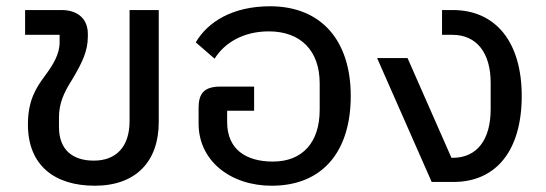

<svg xmlns="http://www.w3.org/2000/svg" viewBox="-20 -580 1739 612"><path d="M282 12C414 12 486 -66 486 -191V-548H393V-194C393 -113 351 -68 279 -68C212 -68 168 -102 168 -175V-205C168 -251 183 -284 211 -328C243 -382 260 -418 260 -464V-472C260 -518 230 -548 176 -548H60V-469H170V-445C170 -407 149 -373 123 -338C94 -299 69 -259 69 -183C69 -52 155 12 282 12Z M846 12C1009 12 1098 -98 1098 -274C1098 -452 1003 -560 841 -560C721 -560 642 -510 604 -445L664 -393C696 -444 756 -480 837 -480C938 -480 999 -419 999 -314V-230C999 -126 944 -65 850 -65C764 -65 704 -104 704 -191V-227H790V-304H682C628 -304 613 -279 613 -236V-186C613 -67 715 12 846 12Z M1356 0H1425C1563 0 1643 -102 1643 -274C1643 -445 1561 -548 1423 -548H1389V-469H1422C1499 -469 1544 -412 1544 -316V-232C1544 -134 1500 -77 1423 -77H1419L1279 -395H1182Z"/></svg>

Font: IBM Plex Thai Text
Style: Regular
Weight: 450
Designer: Mike Abbink, Paul van der Laan, Pieter van Rosmalen, Ben Mitchell, Mark Frömberg
Foundry: Bold Monday
Version: Version 1.0